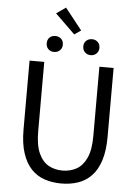

<svg xmlns="http://www.w3.org/2000/svg" viewBox="-68 -1133 857 1197"><g transform="rotate(5 360.5 -534.5)"><path d="M361 13Q305 13 257 -3Q209 -19 173.5 -56Q138 -93 118 -154Q98 -215 98 -302V-733H190V-300Q190 -212 213 -161.5Q236 -111 274.5 -89.5Q313 -68 361 -68Q410 -68 449 -89.5Q488 -111 511.5 -161.5Q535 -212 535 -300V-733H624V-302Q624 -215 604.5 -154Q585 -93 549 -56Q513 -19 465 -3Q417 13 361 13ZM245 -800Q223 -800 209 -814Q195 -828 195 -850Q195 -873 209 -886.5Q223 -900 245 -900Q267 -900 281.5 -886.5Q296 -873 296 -850Q296 -828 281.5 -814Q267 -800 245 -800ZM361 -920 237 -1041 296 -1082 402 -948ZM475 -800Q453 -800 438.5 -814Q424 -828 424 -850Q424 -873 438.5 -886.5Q453 -900 475 -900Q496 -900 510.5 -886.5Q525 -873 525 -850Q525 -828 510.5 -814Q496 -800 475 -800Z"/></g></svg>

Font: Noto Sans HK
Style: Regular
Weight: 400
Designer: Ryoko NISHIZUKA 西塚涼子 (kana, bopomofo & ideographs); Paul D. Hunt (Latin, Greek & Cyrillic); Sandoll Communications 산돌커뮤니
Foundry: Adobe
Version: Version 2.004-H2;hotconv 1.0.118;makeotfexe 2.5.65603